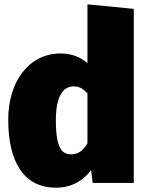

<svg xmlns="http://www.w3.org/2000/svg" viewBox="-20 -845 684 887"><path d="M384 -825V-553C352 -582 309 -598 259 -598C116 -598 18 -471 18 -292C18 -102 87 22 238 22C321 22 370 -19 401 -59L408 0H598V-804ZM310 -132C271 -132 238 -151 238 -289C238 -406 274 -446 321 -446C347 -446 365 -434 384 -414V-183C364 -147 338 -132 310 -132Z"/></svg>

Font: Glow Sans SC Normal Heavy
Style: Regular
Weight: 900
Designer: Ryoko NISHIZUKA (kana, bopomofo & ideographs); Paul D. Hunt (Latin, Greek & Cyrillic); Sandoll Communications, Soo-young
Version: Version 0.93